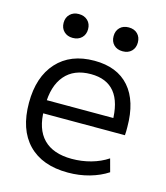

<svg xmlns="http://www.w3.org/2000/svg" viewBox="-110 -807 780 902"><g transform="rotate(15 280.0 -356.5)"><path d="M304 10Q179 10 111 -60Q43 -130 43 -260Q43 -386 108.5 -458Q174 -530 290 -530Q401 -530 460 -462.5Q519 -395 519 -269Q519 -259 519 -248Q519 -237 518 -229H86V-293H460L445 -272Q445 -369 406 -417Q367 -465 290 -465Q208 -465 164 -413.5Q120 -362 120 -267V-247Q120 -153 167 -105Q214 -57 305 -57Q353 -57 398 -69.5Q443 -82 479 -106L496 -43Q458 -18 408.5 -4Q359 10 304 10ZM162 -607Q136 -607 119.5 -623Q103 -639 103 -665Q103 -691 119.5 -707Q136 -723 162 -723Q189 -723 205.5 -707Q222 -691 222 -665Q222 -639 205.5 -623Q189 -607 162 -607ZM405 -607Q378 -607 362 -623Q346 -639 346 -665Q346 -691 362 -707Q378 -723 405 -723Q432 -723 448 -707Q464 -691 464 -665Q464 -639 448 -623Q432 -607 405 -607Z"/></g></svg>

Font: M PLUS 2
Style: Regular
Weight: 400
Designer: Coji Morishita
Foundry: UNDERFOREST DESIGN
Version: Version 1.001